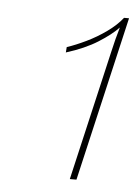

<svg xmlns="http://www.w3.org/2000/svg" viewBox="-38 -762 332 461"><g transform="rotate(5 127.5 -531.5)"><path d="M147 -333 219 -644Q222 -656 224.5 -667Q227 -678 230 -688Q233 -698 235 -706Q218 -688 187 -668.5Q156 -649 111 -635L112 -648Q133 -655 158 -667Q183 -679 206 -695.5Q229 -712 243 -730H255L163 -333Z"/></g></svg>

Font: Work Sans Thin
Style: Italic
Weight: 250
Italic angle: -13°
Designer: Wei Huang
Foundry: Wei Huang
Version: Version 2.012